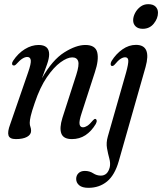

<svg xmlns="http://www.w3.org/2000/svg" viewBox="-20 -658 777 920"><path d="M44.5 -344.5Q38.5 -345 38 -352Q37.5 -359 43 -367Q66.5 -402.5 99 -422.5Q131.5 -442.5 165 -442.5Q215.5 -442.5 215.5 -397.5Q215.5 -378 205 -348.5Q194.5 -319 181 -283Q231 -371 287.8 -406.8Q344.5 -442.5 389 -442.5Q437.5 -442.5 446 -406.8Q454.5 -371 434.5 -311.5L371.5 -117Q358.5 -78 361.2 -63Q364 -48 377.5 -48Q387 -48 398.2 -55Q409.5 -62 426.5 -82.5Q433 -89.5 437.5 -88Q442 -87 443.2 -80.8Q444.5 -74.5 439 -64Q418 -29 389.5 -10.2Q361 8.5 324.5 8.5Q284 8.5 274 -18Q264 -44.5 279 -93L345.5 -299.5Q360.5 -346.5 354.5 -364.8Q348.5 -383 326 -383Q302.5 -383 270 -359.5Q237.5 -336 204.5 -287.8Q171.5 -239.5 146.5 -165Q131.5 -121.5 127 -101.2Q122.5 -81 122.5 -69.5Q122.5 -58 125.8 -50Q129 -42 129 -31Q129 -13 109.5 -2.2Q90 8.5 56 8.5Q26.5 8.5 20.8 -8.8Q15 -26 29 -63L115 -312Q129.5 -353.5 127.5 -369.2Q125.5 -385 110.5 -385Q100 -385 87.5 -377.2Q75 -369.5 57.5 -350Q50.5 -342.5 44.5 -344.5ZM664 -520Q642 -520 630 -531.5Q618 -543 618 -561Q618 -577.5 627.2 -595.5Q636.5 -613.5 652.8 -625.8Q669 -638 690 -638Q713.5 -638 725.2 -626.5Q737 -615 737 -597Q737 -570 717 -545Q697 -520 664 -520ZM677.5 -337 549 114.5Q530 181 493 211.5Q456 242 403.5 242Q374 242 359.5 229.8Q345 217.5 345 199.5Q345 183 356 172Q367 161 386.5 161Q409 161 426.2 172.2Q443.5 183.5 463 183.5Q496 183.5 506 143Q510 124 503.8 101.5Q497.5 79 492.8 52.5Q488 26 496.5 -3.5L584.5 -311.5Q595.5 -352 594.8 -367.8Q594 -383.5 579.5 -383.5Q569.5 -383.5 557.8 -376Q546 -368.5 529 -348Q522 -340.5 515.5 -342Q511 -343 510.2 -349.5Q509.5 -356 514.5 -365.5Q536 -400 566.8 -421.5Q597.5 -443 631.5 -443Q707 -443 677.5 -337Z"/></svg>

Font: Fraunces 144pt S050
Style: Italic
Weight: 400
Italic angle: -16°
Version: Version 1.000; ttfautohint (v1.8.3)